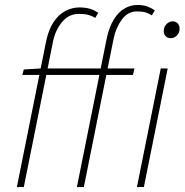

<svg xmlns="http://www.w3.org/2000/svg" viewBox="-20 -754 744 774"><path d="M48 0 166 -588Q176 -635 196 -665Q216 -695 243 -709.5Q270 -724 300 -724Q326 -724 344.5 -718Q363 -712 376 -702L364 -682Q351 -690 336 -694Q321 -698 298 -698Q257 -698 230 -665Q203 -632 194 -588L76 0ZM290 0 410 -598Q420 -645 438.5 -675Q457 -705 481.5 -719.5Q506 -734 534 -734Q558 -734 575 -727.5Q592 -721 604 -712L592 -692Q580 -700 566.5 -704Q553 -708 532 -708Q495 -708 471 -675Q447 -642 438 -598L318 0ZM70 -452 76 -474 144 -478H522L516 -452ZM532 0 628 -478H656L560 0ZM668 -600Q656 -600 648 -608Q640 -616 640 -628Q640 -646 651.5 -657Q663 -668 676 -668Q688 -668 696 -660Q704 -652 704 -638Q704 -622 693 -611Q682 -600 668 -600Z"/></svg>

Font: Source Sans 3
Style: Italic
Weight: 200
Italic angle: -11°
Designer: Paul D. Hunt
Foundry: Adobe
Version: Version 3.046;hotconv 1.0.118;makeotfexe 2.5.65603